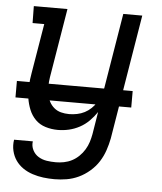

<svg xmlns="http://www.w3.org/2000/svg" viewBox="-53 -566 706 836"><g transform="rotate(5 300.0 -148.5)"><path d="M216 223Q191 223 167 220Q143 217 120 209.5Q97 202 78 189Q59 176 46 157.5Q33 139 27.5 115.5Q22 92 26 67H108Q105 87 114 105Q123 123 139.5 133Q156 143 175.5 146Q195 149 216 149Q233 149 251 145.5Q269 142 285.5 133.5Q302 125 316 111.5Q330 98 340 81.5Q350 65 355.5 47.5Q361 30 364 13L380 -85Q366 -64 347.5 -45.5Q329 -27 306.5 -15Q284 -3 260 2.5Q236 8 212 8Q184 8 158 0Q132 -8 114 -26Q96 -44 86 -68.5Q76 -93 72 -119.5Q68 -146 70 -174Q72 -202 77 -230L113 -446H62L61 -520H208L158 -218Q155 -199 154.5 -180.5Q154 -162 157 -144.5Q160 -127 168 -111.5Q176 -96 189 -85Q202 -74 219 -69.5Q236 -65 255 -65Q272 -65 289.5 -68.5Q307 -72 322.5 -80Q338 -88 351 -100.5Q364 -113 373.5 -128Q383 -143 389 -159.5Q395 -176 398 -193L452 -520H535L445 25Q440 51 431 77.5Q422 104 407 127.5Q392 151 369.5 170.5Q347 190 321.5 202Q296 214 269 218.5Q242 223 216 223ZM16 -117V-189H522V-117Z"/></g></svg>

Font: Iosevka Plex Etoile
Style: Italic
Weight: 400
Italic angle: -9°
Designer: Belleve Invis
Foundry: Belleve Invis
Version: Version 25.1.1; ttfautohint (v1.8.4)